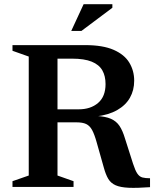

<svg xmlns="http://www.w3.org/2000/svg" viewBox="-20 -891 740 915"><path d="M355 -370Q412 -370 447.5 -400.5Q483 -431 483 -490.5Q483 -529 467.5 -556Q452 -583 417 -597.2Q382 -611.5 323 -611.5H150L166 -676H386Q470 -676 521.5 -653.5Q573 -631 596.2 -592.5Q619.5 -554 619.5 -506.5Q619.5 -461 599.2 -425.2Q579 -389.5 538.2 -366.2Q497.5 -343 437 -336V-338.5Q482 -336.5 508.2 -325Q534.5 -313.5 549.5 -291Q564.5 -268.5 575.5 -231.5L614 -111Q624.5 -78.5 634.5 -63.8Q644.5 -49 658.8 -45.2Q673 -41.5 695 -41.5V1Q632.5 5.5 593.2 3.8Q554 2 531.2 -8Q508.5 -18 496.2 -38.2Q484 -58.5 475 -91.5L440.5 -213.5Q430 -251 419 -271.2Q408 -291.5 391 -299.8Q374 -308 344 -308H163L147 -370ZM254 -676V-54.5L330.5 -27.5V0H39.5V-27.5L117 -54.5V-621.5L39.5 -649V-676ZM319.5 -743.5 378.5 -871H515.5V-854L368 -743.5Z"/></svg>

Font: Newsreader 16pt 16pt SemiBold
Style: Regular
Weight: 600
Version: Version 1.003